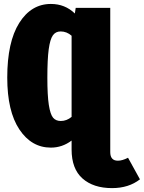

<svg xmlns="http://www.w3.org/2000/svg" viewBox="-20 -736 736 982"><path d="M634.8 70.8 695.8 181.2Q638.2 226.1 553.2 226.1Q457.5 226.1 401.9 176.8Q346.2 127.4 346.2 28.8V-17.1Q298.3 19 240.2 19Q141.1 19 79.1 -74Q17.1 -167 17.1 -338.9Q17.1 -521.5 78.4 -618.7Q139.6 -715.8 240.2 -715.8Q312.5 -715.8 362.8 -667L367.2 -695.8H543.9V42Q543.9 85.9 583 85.9Q605.5 85.9 634.8 70.8ZM291 -117.2Q320.8 -117.2 346.2 -138.2V-553.2Q321.3 -575.2 290 -575.2Q264.6 -575.2 250.5 -555.4Q236.3 -535.6 229.2 -484.4Q222.2 -433.1 222.2 -338.9Q222.2 -248 229.7 -199.5Q237.3 -150.9 251.5 -134Q265.6 -117.2 291 -117.2Z"/></svg>

Font: Fira Sans Compressed Heavy
Style: Regular
Weight: 900
Width: 1
Designer: Carrois Corporate & Edenspiekermann AG
Foundry: Carrois Corporate GbR & Edenspiekermann AG
Version: Version 4.203;PS 004.203;hotconv 1.0.88;makeotf.lib2.5.64775